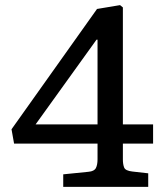

<svg xmlns="http://www.w3.org/2000/svg" viewBox="-20 -730 658 750"><path d="M227 0V-49L326 -59Q348 -61 354.5 -73.5Q361 -86 361 -108V-169H35L25 -225L359 -695L449 -710L460 -701V-244H578V-169H460V-107Q460 -88 465 -75.5Q470 -63 497 -60L559 -53V0ZM119 -244H361V-575H357Z"/></svg>

Font: Literata Variable Black
Style: Regular
Weight: 900
Designer: Latin by Veronika Burian and Jose Scaglione. Greek by Irene Vlachou. Cyrillic by Vera Evstafieva.
Foundry: TypeTogether
Version: Version 3.021